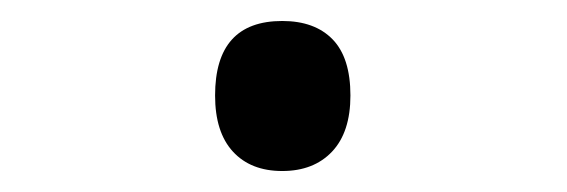

<svg xmlns="http://www.w3.org/2000/svg" viewBox="-20 -430 540 183"><path d="M249 -267Q219 -267 202 -285.5Q185 -304 185 -339Q185 -410 249 -410Q280 -410 297 -392.5Q314 -375 314 -339Q314 -304 296.5 -285.5Q279 -267 249 -267Z"/></svg>

Font: Noto Sans Mono ExtraCondensed Medium
Style: Regular
Weight: 500
Width: 2
Designer: Monotype Design Team
Foundry: Monotype Imaging Inc.
Version: Version 2.014